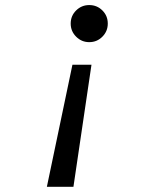

<svg xmlns="http://www.w3.org/2000/svg" viewBox="-20 -547 626 748"><path d="M162.6 180.7 262.2 -294.9H336.4L266.1 180.7ZM327.6 -382.8Q297.9 -382.8 276.6 -404.1Q255.4 -425.3 255.4 -455.1Q255.4 -485.4 276.6 -506.3Q297.9 -527.3 327.6 -527.3Q357.9 -527.3 378.9 -506.3Q399.9 -485.4 399.9 -455.1Q399.9 -425.3 378.9 -404.1Q357.9 -382.8 327.6 -382.8Z"/></svg>

Font: Cascadia Mono PL
Style: Italic
Weight: 400
Italic angle: -10°
Monospace: yes
Designer: Aaron Bell
Foundry: Saja Typeworks
Version: Version 2404.023; ttfautohint (v1.8.4)